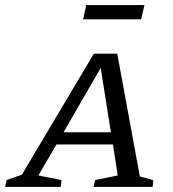

<svg xmlns="http://www.w3.org/2000/svg" viewBox="-57 -735 679 755"><path d="M493 -41Q507 -38 520.5 -34Q534 -30 546 -26L543 0H311L317 -27L406 -45L387 -167H165L94 -45Q117 -40 138.5 -36.5Q160 -33 185 -26L182 0H-37L-31 -27L29 -48L312 -524H404ZM193 -215H379L339 -468ZM270 -659 282 -715H511L498 -659Z"/></svg>

Font: Piazzolla SC
Style: Italic
Weight: 400
Italic angle: -11.3°
Designer: Juan Pablo del Peral
Foundry: Huerta Tipografica
Version: Version 1.330